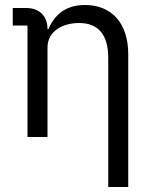

<svg xmlns="http://www.w3.org/2000/svg" viewBox="-20 -548 613 768"><path d="M170 0V-358C170 -424 232 -456 296 -456C373 -456 413 -409 413 -317V200H493V-331C493 -456 426 -528 320 -528C243 -528 199 -490 174 -432H170C170 -481 140 -516 85 -516H31V-446H90V0Z"/></svg>

Font: LVC Sans
Style: Regular
Weight: 400
Designer: Mike Abbink, Paul van der Laan, Pieter van Rosmalen
Foundry: Bold Monday
Version: Version 3.0